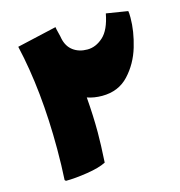

<svg xmlns="http://www.w3.org/2000/svg" viewBox="-102 -731 808 861"><g transform="rotate(-15 302.0 -300.5)"><path d="M568 -593Q568 -530 547 -459.5Q526 -389 478.5 -338Q431 -287 355 -287Q318 -287 286 -298Q293 -211 293 -134Q293 -80 288 5Q257 21 199.5 30Q142 39 99 39L94 34Q98 -33 98 -110Q98 -380 48 -597L232 -639Q233 -630 238 -611Q243 -592 244 -584Q252 -545 279 -525Q306 -505 345 -505Q384 -505 418 -535.5Q452 -566 466 -640L566 -624Q568 -616 568 -593Z"/></g></svg>

Font: Lalezar
Style: Regular
Weight: 400
Designer: Borna Izadpanah
Foundry: Borna Izadpanah
Version: Version 1.003;November 28, 2018;FontCreator 11.5.0.2421 64-b